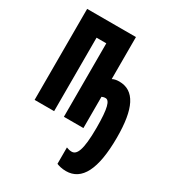

<svg xmlns="http://www.w3.org/2000/svg" viewBox="-190 -657 909 1005"><g transform="rotate(30 265.0 -154.5)"><path d="M366 241C461 241 510 148 510 -45C510 -218 468 -305 374 -305C355 -305 342 -301 333 -296V-550H38V0H156V-444H215V0H333V-189C339 -191 344 -194 355 -194C379 -194 392 -155 392 -36C392 103 371 138 341 138C327 138 318 134 309 131V230C321 235 340 241 366 241Z"/></g></svg>

Font: Noto Sans Mono Condensed ExtraBold
Style: Regular
Weight: 800
Width: 3
Designer: Monotype Design Team
Foundry: Monotype Imaging Inc.
Version: Version 2.014